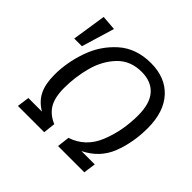

<svg xmlns="http://www.w3.org/2000/svg" viewBox="-166 -890 1080 1080"><g transform="rotate(45 374.0 -350.0)"><path d="M708 -428Q708 -313 670.5 -217Q633 -121 535 -73H641L631 0H422L431 -74Q534 -108 576.5 -213Q619 -318 619 -440Q619 -535 577.5 -581.5Q536 -628 460 -628Q371 -628 316 -570.5Q261 -513 238 -428.5Q215 -344 215 -256Q215 -179 241 -136.5Q267 -94 320 -72L312 0H103L113 -73H221Q170 -103 147 -149.5Q124 -196 124 -270Q124 -367 158.5 -466Q193 -565 269 -632.5Q345 -700 462 -700Q577 -700 642.5 -628.5Q708 -557 708 -428ZM179 -688 120 -492H59L90 -695Z"/></g></svg>

Font: FiraGO Book
Style: Italic
Weight: 350
Italic angle: -8°
Designer: bBox Type GmbH
Foundry: bBox Type GmbH
Version: Version 1.001